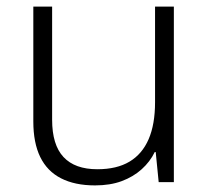

<svg xmlns="http://www.w3.org/2000/svg" viewBox="-20 -552 636 582"><path d="M507 -532V0H461L452 -91H449Q435 -62 409.5 -39Q384 -16 349 -3Q314 10 268 10Q207 10 165 -11.5Q123 -33 102 -76Q81 -119 81 -184V-532H138V-189Q138 -113 172.5 -76Q207 -39 275 -39Q334 -39 372.5 -62Q411 -85 430.5 -130Q450 -175 450 -242V-532Z"/></svg>

Font: Noto Sans Armenian Light
Style: Regular
Weight: 300
Designer: Monotype Design Team
Foundry: Monotype Imaging Inc.
Version: Version 2.007